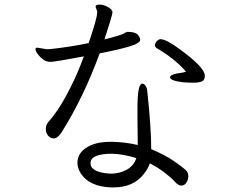

<svg xmlns="http://www.w3.org/2000/svg" viewBox="-20 -789 1040 838"><path d="M463 -31Q501 -31 532.5 -48Q564 -65 575 -99Q521 -116 470 -118Q375 -118 375 -77Q375 -36 463 -31ZM580 -317Q580 -424 601 -424Q609 -424 615.5 -414Q622 -404 623 -389Q640 -231 640 -138Q700 -113 739 -86Q778 -59 790 -47.5Q802 -36 802 -20.5Q802 -5 793.5 8Q785 21 771.5 21Q758 21 742 3Q726 -15 696 -37.5Q666 -60 634 -76Q627 -54 608 -30Q563 29 475 29H464Q371 25 334 -30Q319 -53 318 -75V-79Q318 -119 357 -144.5Q396 -170 461 -170H474Q533 -168 581 -156V-179L580 -266ZM792 -476Q744 -532 667 -577Q656 -584 656 -591.5Q656 -599 663 -608Q673 -618 680 -618Q705 -618 762 -576Q874 -495 874 -459Q874 -438 859.5 -433Q845 -428 823.5 -428Q802 -428 778 -430Q722 -437 722 -452Q722 -457 731 -461.5Q740 -466 748.5 -467.5Q757 -469 770 -471Q783 -473 792 -476ZM142 -581 185 -574 202 -575Q292 -585 367 -601Q404 -710 404 -733V-740L397 -760Q397 -769 414.5 -769Q432 -769 451.5 -758Q471 -747 471 -735.5Q471 -724 436 -617Q511 -636 521 -643Q531 -650 537 -650Q570 -650 581 -637.5Q592 -625 592 -616Q592 -601 549 -587.5Q506 -574 415 -556Q345 -364 248 -210Q231 -185 215 -185Q199 -185 189.5 -197.5Q180 -210 180 -225Q180 -240 186 -249.5Q192 -259 199.5 -266.5Q207 -274 231 -308.5Q255 -343 287.5 -407Q320 -471 346 -543Q219 -519 200.5 -519Q182 -519 168 -529.5Q154 -540 144.5 -553Q135 -566 135 -573.5Q135 -581 142 -581Z"/></svg>

Font: ToneOZ-Pinyin-WenKai-Regular
Style: Regular
Weight: 400
Designer: Fontworks Inc.
Foundry: ToneOZ
Version: Version 0.240331